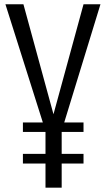

<svg xmlns="http://www.w3.org/2000/svg" viewBox="-20 -860 484 880"><path d="M362.8 -298.8V-255.4H262.7V-154.8H362.8V-110.4H262.7V0H188.5V-110.4H85V-154.8H188.5V-255.4H85V-298.8H176.3L4.9 -840.3H87.4L225.1 -336.4L362.8 -840.3H440.4L274.4 -298.8Z"/></svg>

Font: Oswald-Light
Style: Light
Weight: 300
Designer: vernon adams
Foundry: vernon adams
Version: Version ; ttfautohint (v0.92.18-e454-dirty) -l 8 -r 50 -G 20